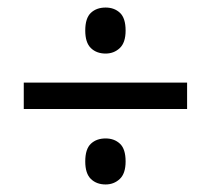

<svg xmlns="http://www.w3.org/2000/svg" viewBox="-20 -607 560 509"><path d="M260 -465Q236 -465 221 -479.5Q206 -494 206 -526Q206 -559 221 -573Q236 -587 260 -587Q283 -587 298 -573Q313 -559 313 -526Q313 -494 297.5 -479.5Q282 -465 260 -465ZM43 -318V-388H476V-318ZM260 -118Q236 -118 221 -132.5Q206 -147 206 -179Q206 -212 221 -226Q236 -240 260 -240Q283 -240 298 -226Q313 -212 313 -179Q313 -147 297.5 -132.5Q282 -118 260 -118Z"/></svg>

Font: Noto Sans Gujarati SemiCondensed
Style: Regular
Weight: 400
Width: 4
Designer: Jelle Bosma - Monotype Design Team, Universal Thirst
Foundry: Monotype Imaging Inc.
Version: Version 2.106; ttfautohint (v1.8.4.7-5d5b)